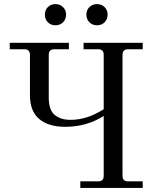

<svg xmlns="http://www.w3.org/2000/svg" viewBox="-20 -922 772 942"><path d="M488.8 -353Q405.3 -299.8 299.8 -299.8Q218.3 -299.8 172.6 -337.9Q127 -376 127 -455.1V-652.8Q127 -680.2 100.1 -680.2H27.8V-711.9H317.9V-680.2H246.1Q219.2 -680.2 219.2 -652.8V-443.8Q219.2 -382.3 248.3 -358.2Q277.3 -334 326.2 -334Q407.7 -334 488.8 -386.2V-652.8Q488.8 -667 482.4 -673.6Q476.1 -680.2 461.9 -680.2H390.1V-711.9H680.2V-680.2H607.9Q581.1 -680.2 581.1 -652.8V-59.1Q581.1 -32.2 607.9 -32.2H680.2V0H374V-32.2H461.9Q488.8 -32.2 488.8 -59.1ZM418.7 -887.2Q433.6 -901.9 456.1 -901.9Q478.5 -901.9 493.2 -887.2Q507.8 -872.6 507.8 -850.1Q507.8 -827.6 493.2 -812.7Q478.5 -797.9 456.1 -797.9Q433.6 -797.9 418.7 -812.7Q403.8 -827.6 403.8 -850.1Q403.8 -872.6 418.7 -887.2ZM214.8 -887.2Q229.5 -901.9 252 -901.9Q274.4 -901.9 289.3 -887.2Q304.2 -872.6 304.2 -850.1Q304.2 -827.6 289.3 -812.7Q274.4 -797.9 252 -797.9Q229.5 -797.9 214.8 -812.7Q200.2 -827.6 200.2 -850.1Q200.2 -872.6 214.8 -887.2Z"/></svg>

Font: Flanker Steampunk
Style: Regular
Weight: 400
Designer: Alexey Kryukov, Leonardo Di Lena
Foundry: Alexey Kryukov, Leonardo Di Lena
Version: 1.210